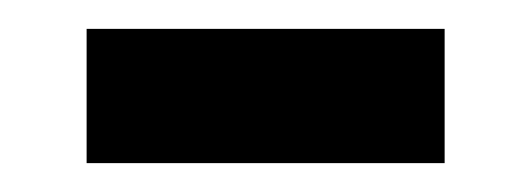

<svg xmlns="http://www.w3.org/2000/svg" viewBox="-20 -362 367 133"><path d="M40 -342H288V-249H40Z"/></svg>

Font: Hanken Grotesk
Style: Bold
Weight: 700
Designer: Alfredo Marco Pradil
Foundry: Hanken Design Co.
Version: Version 3.014